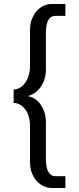

<svg xmlns="http://www.w3.org/2000/svg" viewBox="-20 -751 399 968"><path d="M259.3 -670.9Q244.6 -670.9 235.4 -663.6Q226.1 -656.2 220.7 -644Q215.3 -631.8 213.4 -616.5Q211.4 -601.1 211.4 -585V-401.9Q211.4 -367.2 201.2 -342.5Q190.9 -317.9 176.8 -302Q162.6 -286.1 147.9 -278.1Q133.3 -270 124.5 -268.1V-265.1Q133.3 -264.2 147.9 -257.1Q162.6 -250 176.8 -234.4Q190.9 -218.8 201.2 -193.6Q211.4 -168.5 211.4 -130.9V50.8Q211.4 66.4 213.4 81.8Q215.3 97.2 220.7 109.4Q226.1 121.6 235.4 129.4Q244.6 137.2 259.3 137.2H309.6V196.8H239.3Q220.7 196.8 201.4 188.2Q182.1 179.7 166.5 163.1Q150.9 146.5 141.1 122.1Q131.3 97.7 131.3 65.9V-115.2Q131.3 -142.6 124.5 -164.3Q117.7 -186 106.2 -200.9Q94.7 -215.8 79.8 -223.9Q64.9 -231.9 48.8 -231.9V-299.8Q64.9 -299.8 79.8 -308.3Q94.7 -316.9 106.2 -332.5Q117.7 -348.1 124.5 -369.9Q131.3 -391.6 131.3 -418V-600.1Q131.3 -631.8 141.4 -656.2Q151.4 -680.7 166.7 -697.3Q182.1 -713.9 201.4 -722.4Q220.7 -731 239.3 -731H309.6V-670.9Z"/></svg>

Font: XB Khoramshahr
Style: Oblique
Weight: 400
Italic angle: 12°
Designer: Behnam
Foundry: Irmug
Version: Version 8.005 2009